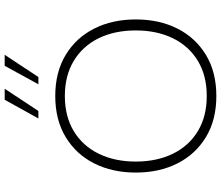

<svg xmlns="http://www.w3.org/2000/svg" viewBox="-82 -852 944 820"><g transform="rotate(-90 390.0 -442.0)"><path d="M390 10Q288 10 214.5 -34.5Q141 -79 102 -156.5Q63 -234 63 -334Q63 -434 102 -511.5Q141 -589 214.5 -633.5Q288 -678 390 -678Q492 -678 565.5 -633.5Q639 -589 678 -511.5Q717 -434 717 -334Q717 -234 678 -156.5Q639 -79 565.5 -34.5Q492 10 390 10ZM390 -31Q477 -31 540 -69Q603 -107 636.5 -175.5Q670 -244 670 -334Q670 -425 636.5 -493Q603 -561 540 -599Q477 -637 390 -637Q303 -637 240 -599Q177 -561 143.5 -492.5Q110 -424 110 -334Q110 -244 143.5 -175.5Q177 -107 240 -69Q303 -31 390 -31ZM440 -750 519 -894H566L471 -750ZM294 -750 374 -894H421L326 -750Z"/></g></svg>

Font: Gantari ExtraLight
Style: Regular
Weight: 250
Designer: Anugrah Pasau
Foundry: Lafontype
Version: Version 1.000